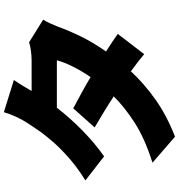

<svg xmlns="http://www.w3.org/2000/svg" viewBox="14 -867 928 996"><g transform="rotate(-90 478.0 -369.0)"><path d="M874 -609Q864 -593 854.5 -572.5Q845 -552 837 -531Q819 -480 787.5 -415Q756 -350 709 -283Q736 -266 759 -250.5Q782 -235 800 -222L695 -85Q660 -115 606 -154Q543 -86 461 -27.5Q379 31 267 75L132 -42Q258 -82 339.5 -134.5Q421 -187 476 -243Q432 -272 390.5 -297Q349 -322 315 -342L414 -453Q449 -434 491 -411.5Q533 -389 576 -363Q607 -408 630.5 -455Q654 -502 663 -538H417Q364 -469 298.5 -405Q233 -341 165 -293L40 -390Q103 -429 151.5 -471Q200 -513 236 -553.5Q272 -594 298 -631.5Q324 -669 343 -699Q356 -719 371 -751.5Q386 -784 394 -813L561 -761Q545 -738 530 -713Q515 -688 504 -669H663Q686 -669 712 -672.5Q738 -676 757 -682Z"/></g></svg>

Font: Kinto Sans Black
Style: Regular
Weight: 900
Designer: Authors: Ryoko NISHIZUKA  (kana & ideographs); Paul D. Hunt (Latin, Greek & Cyrillic); Wenlong ZHANG  (bopomofo); Sandol
Foundry: Adobe Systems Incorporated, ookami Inc.
Version: Version 0.001